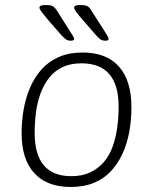

<svg xmlns="http://www.w3.org/2000/svg" viewBox="-20 -738 609 764"><path d="M261 6Q167 6 116.5 -49Q66 -104 66 -208Q66 -255 74 -301.5Q82 -348 99.5 -389Q117 -430 145 -461.5Q173 -493 213.5 -511Q254 -529 309 -529Q403 -529 453 -473.5Q503 -418 503 -311Q503 -261 494.5 -214Q486 -167 468 -127.5Q450 -88 422 -57.5Q394 -27 354 -10.5Q314 6 261 6ZM264 -37Q308 -37 340 -52.5Q372 -68 394 -94Q416 -120 428.5 -155.5Q441 -191 446.5 -231Q452 -271 452 -314Q452 -400 415 -443Q378 -486 304 -486Q260 -486 228 -470.5Q196 -455 175 -428Q154 -401 141 -365.5Q128 -330 123 -290Q118 -250 118 -208Q118 -123 154.5 -80Q191 -37 264 -37ZM400 -576Q394 -576 388 -577.5Q382 -579 376.5 -583.5Q371 -588 364 -596L309 -659Q290 -681 282.5 -691.5Q275 -702 275 -708Q275 -713 281 -715.5Q287 -718 300 -718Q313 -718 321 -716Q329 -714 334.5 -708.5Q340 -703 346 -692L396 -614Q404 -601 408 -594Q412 -587 412 -583Q412 -579 408.5 -577.5Q405 -576 400 -576ZM263 -576Q256 -576 250.5 -577.5Q245 -579 239.5 -583.5Q234 -588 226 -596L171 -659Q153 -681 145 -691.5Q137 -702 137 -708Q137 -713 143 -715.5Q149 -718 162 -718Q176 -718 183.5 -716Q191 -714 196.5 -708.5Q202 -703 209 -692L258 -614Q267 -601 271 -594Q275 -587 275 -583Q275 -579 271 -577.5Q267 -576 263 -576Z"/></svg>

Font: Asap ExtraLight
Style: Italic
Weight: 250
Italic angle: -6°
Version: Version 3.001